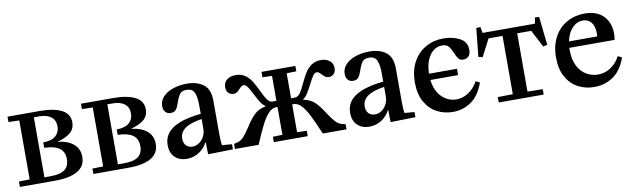

<svg xmlns="http://www.w3.org/2000/svg" viewBox="-39 -981 4629 1405"><g transform="rotate(-10 2276.0 -278.5)"><path d="M104 -42V-480L24 -482V-522H262Q368 -522 426 -492Q484 -462 484 -400Q484 -352 451 -323.5Q418 -295 356 -279V-277Q430 -268 471 -232.5Q512 -197 512 -138Q512 -69 454 -34.5Q396 0 284 0H24V-40ZM257 -38Q330 -38 364 -63Q398 -88 398 -142Q398 -196 361 -222.5Q324 -249 249 -251V-291Q312 -292 342 -318.5Q372 -345 372 -389Q372 -436 340 -460Q308 -484 253 -484H213V-38Z M650 -42V-480L570 -482V-522H808Q914 -522 972 -492Q1030 -462 1030 -400Q1030 -352 997 -323.5Q964 -295 902 -279V-277Q976 -268 1017 -232.5Q1058 -197 1058 -138Q1058 -69 1000 -34.5Q942 0 830 0H570V-40ZM803 -38Q876 -38 910 -63Q944 -88 944 -142Q944 -196 907 -222.5Q870 -249 795 -251V-291Q858 -292 888 -318.5Q918 -345 918 -389Q918 -436 886 -460Q854 -484 799 -484H759V-38Z M1186 -218Q1251 -280 1420 -297V-361Q1420 -423 1405 -455.5Q1390 -488 1348 -488Q1313 -488 1298 -468.5Q1283 -449 1270 -410Q1259 -376 1246 -358.5Q1233 -341 1206 -341Q1181 -341 1166.5 -357Q1152 -373 1152 -401Q1152 -441 1180.5 -471Q1209 -501 1256 -516.5Q1303 -532 1357 -532Q1434 -532 1481 -496Q1528 -460 1528 -375V-126Q1528 -73 1534 -44L1607 -38V0L1422 4L1420 -87H1418Q1397 -44 1356 -17Q1315 10 1264 10Q1210 10 1176 -22Q1142 -54 1142 -113Q1142 -177 1186 -218ZM1320 -71Q1345 -71 1368 -86Q1391 -101 1405.5 -127.5Q1420 -154 1420 -187V-258Q1255 -235 1255 -141Q1255 -108 1273 -89.5Q1291 -71 1320 -71Z M2163 -482 2091 -480V-294H2117Q2141 -294 2157.5 -316.5Q2174 -339 2196 -387Q2218 -433 2235.5 -461.5Q2253 -490 2282 -511Q2311 -532 2352 -532Q2392 -532 2417.5 -512.5Q2443 -493 2443 -457Q2443 -428 2427 -413.5Q2411 -399 2391 -399Q2376 -399 2365 -406.5Q2354 -414 2342 -427Q2331 -439 2324 -444Q2317 -449 2308 -449Q2293 -449 2279.5 -429.5Q2266 -410 2247 -372Q2225 -330 2210.5 -307Q2196 -284 2177 -272V-268Q2230 -258 2262.5 -226Q2295 -194 2329 -139Q2358 -96 2378 -73.5Q2398 -51 2427 -44L2451 -38V0H2275Q2236 -92 2210 -143.5Q2184 -195 2157.5 -222Q2131 -249 2101 -249H2091V-42L2163 -40V0H1911V-40L1982 -42V-249H1973Q1943 -249 1916.5 -222Q1890 -195 1863 -143Q1836 -91 1798 0H1622V-38L1646 -44Q1675 -51 1695 -73.5Q1715 -96 1744 -139Q1778 -194 1810.5 -226Q1843 -258 1896 -268V-272Q1877 -284 1862.5 -307Q1848 -330 1826 -372Q1807 -410 1793.5 -429.5Q1780 -449 1765 -449Q1756 -449 1749 -444Q1742 -439 1731 -427Q1718 -413 1708 -406Q1698 -399 1683 -399Q1662 -399 1646 -413.5Q1630 -428 1630 -457Q1630 -493 1655.5 -512.5Q1681 -532 1721 -532Q1762 -532 1791 -511Q1820 -490 1837.5 -461.5Q1855 -433 1877 -387Q1899 -339 1915.5 -316.5Q1932 -294 1956 -294H1982V-480L1911 -482V-522H2163Z M2542 -218Q2607 -280 2776 -297V-361Q2776 -423 2761 -455.5Q2746 -488 2704 -488Q2669 -488 2654 -468.5Q2639 -449 2626 -410Q2615 -376 2602 -358.5Q2589 -341 2562 -341Q2537 -341 2522.5 -357Q2508 -373 2508 -401Q2508 -441 2536.5 -471Q2565 -501 2612 -516.5Q2659 -532 2713 -532Q2790 -532 2837 -496Q2884 -460 2884 -375V-126Q2884 -73 2890 -44L2963 -38V0L2778 4L2776 -87H2774Q2753 -44 2712 -17Q2671 10 2620 10Q2566 10 2532 -22Q2498 -54 2498 -113Q2498 -177 2542 -218ZM2676 -71Q2701 -71 2724 -86Q2747 -101 2761.5 -127.5Q2776 -154 2776 -187V-258Q2611 -235 2611 -141Q2611 -108 2629 -89.5Q2647 -71 2676 -71Z M3264 -532Q3332 -532 3384.5 -504.5Q3437 -477 3437 -417Q3437 -385 3421 -369.5Q3405 -354 3382 -354Q3359 -354 3347 -368.5Q3335 -383 3323 -413Q3309 -447 3293.5 -465Q3278 -483 3245 -483Q3209 -483 3180 -460Q3151 -437 3134 -395Q3117 -353 3116 -296H3324V-249H3118Q3128 -167 3174 -121.5Q3220 -76 3282 -76Q3330 -76 3372.5 -104Q3415 -132 3442 -182H3444L3472 -168Q3438 -73 3377 -31.5Q3316 10 3241 10Q3177 10 3123 -18.5Q3069 -47 3036 -105.5Q3003 -164 3003 -250Q3003 -338 3037.5 -401.5Q3072 -465 3131.5 -498.5Q3191 -532 3264 -532Z M3951 -567 3982 -565 4005 -354 3974 -347 3907 -475H3803V-42L3916 -40V0H3582V-40L3694 -42V-475H3590L3524 -347L3493 -354L3515 -565L3546 -567L3554 -522H3943Z M4335 -75Q4385 -75 4428 -103Q4471 -131 4498 -182H4500L4528 -168Q4494 -73 4431.5 -31.5Q4369 10 4292 10Q4227 10 4172.5 -18.5Q4118 -47 4085 -105.5Q4052 -164 4052 -251Q4052 -338 4086.5 -402Q4121 -466 4180.5 -499Q4240 -532 4313 -532Q4403 -532 4452 -482Q4501 -432 4501 -348Q4501 -330 4497 -306L4495 -304H4160V-286Q4160 -215 4185 -167.5Q4210 -120 4250 -97.5Q4290 -75 4335 -75ZM4376 -351Q4377 -358 4377 -373Q4377 -425 4354.5 -454.5Q4332 -484 4292 -484Q4247 -484 4213 -448.5Q4179 -413 4166 -351Z"/></g></svg>

Font: Minipax
Style: Bold
Weight: 500
Designer: Raphaël Ronot, Igor Stepanchenko (Cyrillic)
Foundry: steppetype
Version: Version 1.002